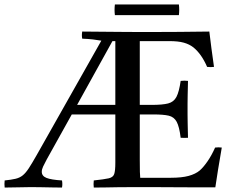

<svg xmlns="http://www.w3.org/2000/svg" viewBox="-77 -843 1053 864"><path d="M345 1Q343 -14 345 -31Q392 -36 412 -40.5Q432 -45 437 -60Q442 -75 442 -111V-328H246L133 -125Q123 -106 117 -93.5Q111 -81 111 -70Q111 -51 132 -42.5Q153 -34 202 -31Q205 -14 202 1Q187 1 161 0.5Q135 0 108 -0.5Q81 -1 62 -1Q34 -1 5 0Q-24 1 -56 1Q-58 -15 -56 -31Q-26 -34 -7 -38.5Q12 -43 25.5 -54Q39 -65 53 -86.5Q67 -108 88 -145L379 -660Q363 -663 341.5 -665.5Q320 -668 293 -669Q290 -684 293 -701Q404 -700 463 -699.5Q522 -699 542 -699Q567 -699 615.5 -699Q664 -699 728.5 -699.5Q793 -700 865 -701Q869 -664 874.5 -625Q880 -586 886 -542Q871 -540 855 -542Q830 -600 793 -630Q775 -644 750 -651Q725 -658 685 -658H552V-371H606Q654 -371 679.5 -377.5Q705 -384 717 -407Q729 -430 736 -479Q753 -481 769 -479Q768 -438 767.5 -414Q767 -390 767 -376.5Q767 -363 767 -351Q767 -341 767 -327Q767 -313 767.5 -289Q768 -265 769 -223Q754 -222 736 -223Q730 -273 718 -295Q706 -317 682 -322.5Q658 -328 615 -328H552V-124Q552 -90 552.5 -69.5Q553 -49 554 -43H691Q741 -43 772 -51.5Q803 -60 822 -76Q838 -90 856.5 -116.5Q875 -143 891 -179Q906 -181 921 -179Q911 -123 904 -78Q897 -33 892 0Q848 0 796 0Q744 0 693.5 -0.5Q643 -1 600.5 -1Q558 -1 533 -1Q486 -1 453.5 -0.5Q421 0 396 0.5Q371 1 345 1ZM270 -371H442V-658H429ZM440 -823H728Q731 -799 728 -775H440Q437 -799 440 -823Z"/></svg>

Font: Tiro Telugu
Style: Regular
Weight: 400
Designer: Telugu: John Hudson & Fiona Ross. Latin: John Hudson.
Foundry: Tiro Typeworks Ltd.
Version: Version 1.52